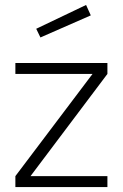

<svg xmlns="http://www.w3.org/2000/svg" viewBox="-20 -754 495 774"><path d="M42 0ZM42 -44 353 -456H42V-500H413V-456L103 -44H413V0H42ZM126 -638 327 -734 346 -692 143 -603Z"/></svg>

Font: Cairo Light
Style: Regular
Weight: 300
Designer: Mohamed Gaber, the designers of Titillium
Foundry: Kief Type Foundry
Version: Version 2.009; ttfautohint (v1.5.33-1714) -l 8 -r 50 -G 200 